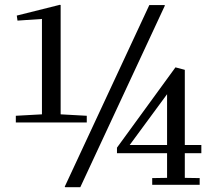

<svg xmlns="http://www.w3.org/2000/svg" viewBox="-20 -771 898 801"><path d="M233 -294 342 -288V-260H46V-288L155 -294V-692L53 -685L50 -706L230 -751L233 -750ZM666 -750 668 -748 315 10H252L250 8L603 -750ZM468 -155 712 -490 750 -480 751 -479V-166H820V-132H751V-29L813 -28V0H615V-28L677 -29V-132H468ZM677 -166V-378L521 -166Z"/></svg>

Font: Minipax
Style: Regular
Weight: 400
Designer: Raphaël Ronot, Igor Stepanchenko (Cyrillic)
Foundry: steppetype
Version: Version 1.002